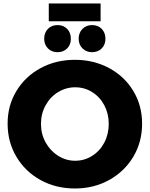

<svg xmlns="http://www.w3.org/2000/svg" viewBox="-20 -1049 844 1082"><path d="M22.9 0ZM780.8 -352.1Q780.8 -249 731.4 -166Q682.1 -83 595.5 -34.9Q508.8 13.2 401.9 13.2Q294.9 13.2 208.5 -34.4Q122.1 -82 72.5 -165.5Q22.9 -249 22.9 -352.1Q22.9 -454.1 72.5 -536.1Q122.1 -618.2 208.5 -665Q294.9 -711.9 401.9 -711.9Q508.8 -711.9 595.5 -665Q682.1 -618.2 731.4 -536.1Q780.8 -454.1 780.8 -352.1ZM210.9 -351.1Q210.9 -293 237.5 -245.6Q264.2 -198.2 308.1 -170.7Q352.1 -143.1 403.8 -143.1Q455.6 -143.1 499.3 -170.7Q543 -198.2 567.9 -245.6Q592.8 -293 592.8 -351.1Q592.8 -408.2 567.9 -455.6Q543 -502.9 499.5 -530Q456.1 -557.1 403.8 -557.1Q352.1 -557.1 307.6 -530Q263.2 -502.9 237.1 -455.6Q210.9 -408.2 210.9 -351.1ZM574.2 -754.9ZM379.4 -830.6Q379.4 -797.4 358.4 -776.1Q337.4 -754.9 304.2 -754.9Q271 -754.9 250 -776.4Q229 -797.9 229 -830.6Q229 -864.7 250 -886.2Q271 -907.7 304.2 -907.7Q337.4 -907.7 358.4 -886.2Q379.4 -864.7 379.4 -830.6ZM574.2 -830.6Q574.2 -797.4 553.2 -776.1Q532.2 -754.9 499 -754.9Q465.8 -754.9 444.6 -776.4Q423.3 -797.9 423.3 -830.6Q423.3 -864.7 444.8 -886.2Q466.3 -907.7 499 -907.7Q532.2 -907.7 553.2 -886.2Q574.2 -864.7 574.2 -830.6ZM254.9 -1029.3H546.9V-929.2H254.9Z"/></svg>

Font: Argentum Sans
Style: Bold
Weight: 700
Designer: Julieta Ulanovsky (Modified by Cristiano Sobral)
Foundry: Julieta Ulanovsky
Version: Version 1.000; ttfautohint (v1.5.65-e2d9)